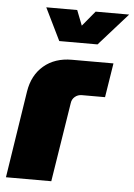

<svg xmlns="http://www.w3.org/2000/svg" viewBox="-53 -769 566 810"><g transform="rotate(5 230.5 -364.5)"><path d="M3 0 60 -368Q71 -438 118 -478Q165 -518 237 -518H413L390 -373H292Q275 -373 262.5 -362.5Q250 -352 248 -335L195 0ZM177 -592 110 -729H241L266 -665L319 -729H461L339 -592Z"/></g></svg>

Font: MuseoModerno Black
Style: Italic
Weight: 900
Italic angle: -9°
Designer: Pablo Cosgaya, Héctor Gatti, Marcela Romero, and the Authors of The MuseoModerno Project.
Foundry: Omnibus-Type Team
Version: Version 1.003